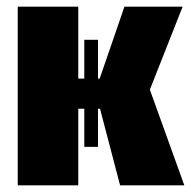

<svg xmlns="http://www.w3.org/2000/svg" viewBox="-20 -554 571 574"><path d="M428 -286 531 0H339L279 -229H273V-115H232V-229H214V0H33V-534H214V-319H232V-435H273V-319H278L352 -534H526Z"/></svg>

Font: Fira Sans Condensed Black
Style: Regular
Weight: 900
Width: 3
Designer: Carrois Corporate & Edenspiekermann AG
Foundry: Carrois Corporate GbR & Edenspiekermann AG
Version: Version 4.203